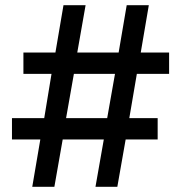

<svg xmlns="http://www.w3.org/2000/svg" viewBox="-20 -718 696 738"><path d="M347 0H431L463 -182H586V-264H477L506 -434H630V-516H521L552 -698H467L436 -516H277L309 -698H224L193 -516H70V-434H178L150 -264H26V-182H135L104 0H189L221 -182H379ZM234 -264 264 -434H422L392 -264Z"/></svg>

Font: IBM Plex Thai Looped SemiBold
Style: Regular
Weight: 600
Designer: Mike Abbink, Paul van der Laan, Pieter van Rosmalen, Ben Mitchell, Mark Frömberg
Foundry: Bold Monday
Version: Version 1.0